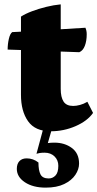

<svg xmlns="http://www.w3.org/2000/svg" viewBox="-20 -589 446 879"><path d="M212 12Q141 12 108.5 -34Q76 -80 76 -155V-360L15 -362Q15 -387 20.5 -411Q26 -435 36 -442L76 -444V-513Q96 -526 126.5 -537.5Q157 -549 191.5 -557.5Q226 -566 258 -569V-455L371 -462Q377 -449 377 -432Q377 -402 368.5 -379.5Q360 -357 343 -350L258 -353V-182Q258 -144 271 -124Q284 -104 315 -104Q329 -104 346 -108.5Q363 -113 380 -123L406 -72Q380 -35 326 -11.5Q272 12 212 12ZM189 270Q131 270 94 245.5Q57 221 57 184Q57 161 69 148.5Q81 136 102 136Q132 136 156 155Q156 191 165.5 209.5Q175 228 203 228Q221 228 234 214.5Q247 201 247 170Q247 144 229.5 127Q212 110 184 110Q171 110 162 111.5Q153 113 147 115L178 0H218L199 66Q213 64 229 64Q276 64 309 88.5Q342 113 342 160Q342 186 325 211.5Q308 237 274 253.5Q240 270 189 270Z"/></svg>

Font: Petrona Black
Style: Regular
Weight: 900
Designer: Ringo R. Seeber
Foundry: Ringo R. Seeber
Version: Version 2.001; ttfautohint (v1.8.3)